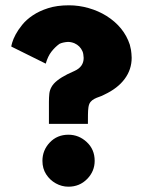

<svg xmlns="http://www.w3.org/2000/svg" viewBox="-20 -692 550 724"><path d="M311.5 -225H164.5V-307.5Q164.5 -325 166 -338.8Q167.5 -352.5 174.5 -364.5Q187.5 -388.5 235 -412.5L261 -424.5Q295.5 -440 295.5 -473.5Q295 -480 294.2 -486.5Q293.5 -493 291 -498.5Q282 -519.5 260.5 -529Q248 -534 236 -534Q216 -532.5 204 -526.5Q187.5 -514.5 174 -497.2Q160.5 -480 152.5 -452L22.5 -516.5Q22.5 -519 26.2 -532Q30 -545 39 -562Q48 -579 63.8 -598.5Q79.5 -618 103.8 -634.2Q128 -650.5 161.5 -661.2Q195 -672 240 -672Q277.5 -672 314.2 -661.5Q351 -651 381.5 -632Q447.5 -590.5 469.5 -523.5L474 -503.5Q476 -491 476.5 -474Q476.5 -430 450.2 -394.5Q424 -359 374 -335.5Q364 -330 354 -326.8Q344 -323.5 335.5 -319Q327 -314.5 321.2 -307.5Q315.5 -300.5 313.5 -287.5Q313 -281.5 312.2 -274.8Q311.5 -268 311.5 -225ZM238 12Q213 12 190.5 -0.5Q168 -13 154 -34.8Q140 -56.5 140 -85.5Q140 -125.5 167.8 -154.8Q195.5 -184 238 -184Q277.5 -184 307.2 -156.2Q337 -128.5 337 -85.5Q337 -46 308.5 -17Q280 12 238 12Z"/></svg>

Font: Lucymar Sans ExtraBold
Style: Regular
Weight: 800
Foundry: The League of Moveable Type (original font) / Main changes by Cristiano Sobral with portions from Mirco Monsees
Version: Version 2.001;August 30, 2020;FontCreator 13.0.0.2681 64-bit